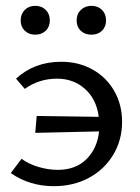

<svg xmlns="http://www.w3.org/2000/svg" viewBox="-20 -633 479 659"><path d="M51 -563Q51 -585 65 -599Q79 -613 101 -613Q123 -613 137 -599Q151 -585 151 -563Q151 -541 137 -527.5Q123 -514 101 -514Q79 -514 65 -527.5Q51 -541 51 -563ZM243 -563Q243 -585 257.5 -599Q272 -613 294 -613Q316 -613 330 -599Q344 -585 344 -563Q344 -541 330 -527.5Q316 -514 294 -514Q271 -514 257 -527.5Q243 -541 243 -563ZM399 -215Q399 -152 368.5 -101.5Q338 -51 285 -22.5Q232 6 165 6Q81 6 17 -39L54 -88Q78 -70 112 -60Q146 -50 178 -50Q240 -50 277 -87Q314 -124 320 -182L101 -177L106 -235L319 -232Q311 -293 271.5 -328Q232 -363 176 -363Q114 -363 65 -328L35 -363Q98 -421 190 -421Q250 -421 297.5 -394.5Q345 -368 372 -321Q399 -274 399 -215Z"/></svg>

Font: Ysabeau Infant Medium
Style: Regular
Weight: 500
Designer: Christian Thalmann (Catharsis Fonts)
Version: Version 0.003